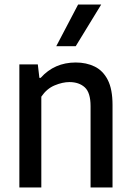

<svg xmlns="http://www.w3.org/2000/svg" viewBox="-20 -828 578 848"><path d="M65.5 0V-543.5H147L154 -484H159.5Q220.5 -552 314.5 -552Q361.5 -552 398.2 -534Q435 -516 456 -475Q477 -434 477 -364.5V0H380V-359Q380 -419 354.5 -442.2Q329 -465.5 286.5 -465.5Q256.5 -465.5 221.5 -451Q186.5 -436.5 162.5 -401V0ZM228.5 -624 325 -808H427L314.5 -624Z"/></svg>

Font: Encode Sans Semi Condensed Medium
Style: Regular
Weight: 500
Width: 4
Designer: Multiple Designers
Foundry: Impallari Type
Version: Version 3.000; ttfautohint (v1.8.3) -l 8 -r 50 -G 200 -x 14 